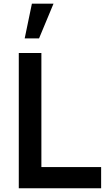

<svg xmlns="http://www.w3.org/2000/svg" viewBox="-20 -1002 574 1022"><path d="M149.8 -982.5 111.4 -797.5H187.8L264.9 -982.5ZM80 0V-720H200.3V-112.8H518.3V0Z"/></svg>

Font: Hauora
Style: Regular
Weight: 400
Designer: Wayne Shih
Foundry: WCYS
Version: Version 1.001